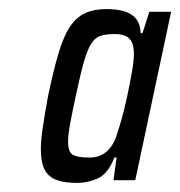

<svg xmlns="http://www.w3.org/2000/svg" viewBox="-20 -710 397 423"><path d="M151 -307Q122 -307 104.5 -313.5Q87 -320 78.5 -336Q70 -352 70 -381Q70 -401 74.5 -431Q79 -461 86 -499Q98 -556 109 -593Q120 -630 134 -651Q148 -672 167.5 -681Q187 -690 215 -690Q236 -690 252.5 -685.5Q269 -681 279 -669.5Q289 -658 290 -637H294L309 -684H357L278 -313H230L237 -363H232Q218 -327 195.5 -317Q173 -307 151 -307ZM174 -363Q196 -362 211 -373Q226 -384 235 -406Q240 -420 247 -444.5Q254 -469 260 -497Q266 -525 270.5 -550.5Q275 -576 275 -591Q275 -615 265 -625Q255 -635 232 -635Q214 -635 201.5 -631Q189 -627 180.5 -613Q172 -599 164.5 -572.5Q157 -546 147 -499Q139 -462 134.5 -437.5Q130 -413 130 -398Q130 -375 140.5 -369Q151 -363 174 -363Z"/></svg>

Font: Saira Condensed
Style: Italic
Weight: 400
Width: 3
Italic angle: -12°
Designer: Hector Gatti with collaboration of the Omnibus-Type team
Foundry: Omnibus-Type
Version: Version 1.100